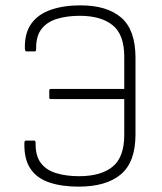

<svg xmlns="http://www.w3.org/2000/svg" viewBox="-20 -686 604 717"><path d="M273 11Q211 11 164.5 -4.5Q118 -20 94 -55.5Q70 -91 71 -150Q71 -161 76 -161H108Q113 -161 113 -152Q112 -105 132 -78Q152 -51 189.5 -39.5Q227 -28 275 -28Q357 -28 400.5 -63.5Q444 -99 444 -182V-316H170Q164 -316 164 -321V-348Q164 -354 170 -354H444V-475Q444 -557 400.5 -592Q357 -627 278 -627Q230 -627 192.5 -615.5Q155 -604 134.5 -577Q114 -550 115 -503Q115 -494 110 -494H79Q74 -494 73 -503Q71 -561 96.5 -597Q122 -633 170 -649.5Q218 -666 280 -666Q380 -666 433 -620Q486 -574 486 -470V-184Q486 -81 431.5 -35Q377 11 273 11Z"/></svg>

Font: Sofia Sans Semi Condensed ExtraLight
Style: Regular
Weight: 250
Version: Version 4.100